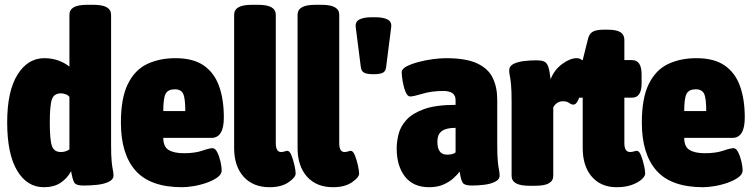

<svg xmlns="http://www.w3.org/2000/svg" viewBox="-20 -774 3144 802"><path d="M163 8Q93 8 51.5 -61.5Q10 -131 10 -263Q10 -393 53 -462Q96 -531 165 -531Q224 -531 270 -496V-712Q270 -733 288 -743.5Q306 -754 346 -754H368Q408 -754 426 -743.5Q444 -733 444 -712V-172Q444 -123 446.5 -99Q449 -75 451.5 -63.5Q454 -52 454 -41Q454 -24 434 -14.5Q414 -5 385.5 -2Q357 1 329 1Q298 1 290.5 -11Q283 -23 277 -59Q261 -29 233 -10.5Q205 8 163 8ZM234 -139Q255 -139 270 -150V-369Q264 -377 254 -380.5Q244 -384 234 -384Q206 -384 197 -359.5Q188 -335 188 -262Q188 -189 197 -164Q206 -139 234 -139Z M741 8Q608 8 546.5 -61Q485 -130 485 -262Q485 -364 514 -423Q543 -482 594.5 -506.5Q646 -531 713 -531Q787 -531 831 -500.5Q875 -470 895 -414.5Q915 -359 915 -283Q915 -198 863 -198H662Q662 -161 684.5 -147.5Q707 -134 748 -134Q794 -134 824.5 -144.5Q855 -155 868 -155Q879 -155 887.5 -138Q896 -121 901 -99Q906 -77 906 -62Q906 -46 888 -33Q870 -20 843 -10.5Q816 -1 788 3.5Q760 8 741 8ZM662 -310H754Q754 -364 745 -382.5Q736 -401 710 -401Q682 -401 672 -382.5Q662 -364 662 -310Z M1106 8Q1037 8 997.5 -36Q958 -80 958 -156V-712Q958 -733 976 -743.5Q994 -754 1034 -754H1056Q1096 -754 1114 -743.5Q1132 -733 1132 -712V-176Q1132 -139 1154 -139Q1162 -139 1169 -141.5Q1176 -144 1180 -144Q1190 -144 1197.5 -125Q1205 -106 1210 -83.5Q1215 -61 1215 -49Q1215 -33 1185 -12.5Q1155 8 1106 8Z M1371 8Q1302 8 1262.5 -36Q1223 -80 1223 -156V-712Q1223 -733 1241 -743.5Q1259 -754 1299 -754H1321Q1361 -754 1379 -743.5Q1397 -733 1397 -712V-176Q1397 -139 1419 -139Q1427 -139 1434 -141.5Q1441 -144 1445 -144Q1455 -144 1462.5 -125Q1470 -106 1475 -83.5Q1480 -61 1480 -49Q1480 -33 1450 -12.5Q1420 8 1371 8Z M1539 -464Q1514 -464 1501.5 -470Q1489 -476 1487 -495L1466 -660Q1463 -683 1481 -692.5Q1499 -702 1533 -702H1547Q1581 -702 1599 -692.5Q1617 -683 1614 -660L1593 -495Q1591 -476 1579 -470Q1567 -464 1541 -464Z M1773 8Q1706 8 1671.5 -36.5Q1637 -81 1637 -154Q1637 -183 1645 -214.5Q1653 -246 1678 -273.5Q1703 -301 1752 -318.5Q1801 -336 1883 -336V-356Q1883 -394 1832 -394Q1783 -394 1745 -382.5Q1707 -371 1693 -371Q1682 -371 1674 -390.5Q1666 -410 1662 -434Q1658 -458 1658 -472Q1658 -486 1678 -496.5Q1698 -507 1728 -515Q1758 -523 1789 -527Q1820 -531 1843 -531Q1927 -531 1973.5 -509Q2020 -487 2038.5 -448Q2057 -409 2057 -358V-172Q2057 -123 2059.5 -99Q2062 -75 2064.5 -63.5Q2067 -52 2067 -41Q2067 -24 2047.5 -14.5Q2028 -5 2001 -2Q1974 1 1951 1Q1920 1 1912.5 -11Q1905 -23 1900 -57Q1891 -45 1874 -29.5Q1857 -14 1832 -3Q1807 8 1773 8ZM1847 -128Q1875 -128 1883 -138V-240Q1844 -240 1825.5 -226.5Q1807 -213 1807 -182Q1807 -128 1847 -128Z M2193 2Q2153 2 2135 -8.5Q2117 -19 2117 -40V-349Q2117 -398 2114.5 -422Q2112 -446 2109.5 -457.5Q2107 -469 2107 -480Q2107 -498 2125 -507Q2143 -516 2169 -519Q2195 -522 2220 -522Q2243 -522 2254 -516.5Q2265 -511 2270.5 -494Q2276 -477 2280 -443Q2295 -482 2328 -506.5Q2361 -531 2389 -531Q2419 -531 2419 -494Q2419 -461 2413.5 -424.5Q2408 -388 2398 -362.5Q2388 -337 2375 -337Q2367 -337 2357.5 -344Q2348 -351 2331 -351Q2317 -351 2306.5 -343.5Q2296 -336 2291 -325V-40Q2291 -19 2273 -8.5Q2255 2 2215 2Z M2556 8Q2490 8 2452 -36Q2414 -80 2414 -156V-366H2398Q2358 -366 2358 -426V-463Q2358 -523 2398 -523H2414L2436 -611Q2441 -633 2456 -641.5Q2471 -650 2502 -650H2518Q2555 -650 2571.5 -639.5Q2588 -629 2588 -608V-523H2620Q2660 -523 2660 -463V-426Q2660 -366 2620 -366H2588V-176Q2588 -139 2612 -139Q2620 -139 2628 -141.5Q2636 -144 2640 -144Q2650 -144 2657.5 -125Q2665 -106 2670 -83.5Q2675 -61 2675 -49Q2675 -38 2660 -24.5Q2645 -11 2618.5 -1.5Q2592 8 2556 8Z M2917 8Q2784 8 2722.5 -61Q2661 -130 2661 -262Q2661 -364 2690 -423Q2719 -482 2770.5 -506.5Q2822 -531 2889 -531Q2963 -531 3007 -500.5Q3051 -470 3071 -414.5Q3091 -359 3091 -283Q3091 -198 3039 -198H2838Q2838 -161 2860.5 -147.5Q2883 -134 2924 -134Q2970 -134 3000.5 -144.5Q3031 -155 3044 -155Q3055 -155 3063.5 -138Q3072 -121 3077 -99Q3082 -77 3082 -62Q3082 -46 3064 -33Q3046 -20 3019 -10.5Q2992 -1 2964 3.5Q2936 8 2917 8ZM2838 -310H2930Q2930 -364 2921 -382.5Q2912 -401 2886 -401Q2858 -401 2848 -382.5Q2838 -364 2838 -310Z"/></svg>

Font: Asap Condensed Black
Style: Regular
Weight: 900
Width: 3
Designer: Pablo Cosgaya
Foundry: Omnibus-Type
Version: Version 3.001; ttfautohint (v1.8.4.7-5d5b)